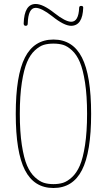

<svg xmlns="http://www.w3.org/2000/svg" viewBox="-20 -940 540 970"><path d="M99.6 -821.3Q102.5 -919.9 160.2 -919.9Q197.3 -919.9 254.9 -874Q310.5 -830.1 339.8 -830.1Q377 -830.1 379.9 -900.4Q379.9 -910.2 390.1 -910.2Q400.4 -910.2 400.4 -901.4Q397.5 -810.5 339.8 -809.6Q303.7 -809.6 243.2 -858.4Q189.5 -900.4 160.2 -900.4Q122.1 -900.4 120.1 -820.3Q120.1 -809.6 109.9 -809.6Q99.6 -809.6 99.6 -821.3ZM298.8 -713.4Q277.3 -719.7 250 -719.7Q222.7 -719.7 201.2 -713.4Q179.7 -707 156.2 -685.5Q132.8 -664.1 116.7 -626.5Q100.6 -588.9 90.3 -522.5Q80.1 -456.1 80.1 -365.2Q80.1 -274.4 90.3 -207.5Q100.6 -140.6 116.7 -103.5Q132.8 -66.4 156.2 -44.9Q179.7 -23.4 201.2 -16.6Q222.7 -9.8 250 -9.8Q277.3 -9.8 298.8 -16.6Q320.3 -23.4 343.8 -44.9Q367.2 -66.4 383.3 -103.5Q399.4 -140.6 409.7 -207.5Q419.9 -274.4 419.9 -365.2Q419.9 -456.1 409.7 -522.5Q399.4 -588.9 383.3 -626.5Q367.2 -664.1 343.8 -685.5Q320.3 -707 298.8 -713.4ZM394 -80.6Q347.7 9.8 250 9.8Q152.3 9.8 106 -80.6Q59.6 -170.9 59.6 -364.7Q59.6 -558.6 106 -649.4Q152.3 -740.2 250 -740.2Q347.7 -740.2 394 -649.4Q440.4 -558.6 440.4 -364.7Q440.4 -170.9 394 -80.6Z"/></svg>

Font: Rounded-X Mgen+ 1m thin
Style: Regular
Weight: 100
Designer: [Source Han Sans]
Ryoko NISHIZUKA  (kana & ideographs); Paul D. Hunt (Latin, Greek & Cyrillic); Wenlong ZHANG  (bopomofo
Version: Version 1.059.20150602